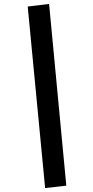

<svg xmlns="http://www.w3.org/2000/svg" viewBox="-20 -736 468 970"><path d="M208 214 120 -703 228 -716 315 202Z"/></svg>

Font: Ysabeau Infant ExtraBold
Style: Italic
Weight: 800
Italic angle: -12°
Designer: Christian Thalmann (Catharsis Fonts)
Version: Version 2.001;gftools[0.9.30]; featfreeze: ss01,ss02,lnum